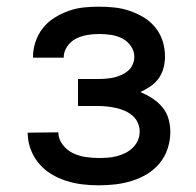

<svg xmlns="http://www.w3.org/2000/svg" viewBox="-20 -548 588 576"><path d="M276 8Q252 8 227 5Q202 2 178.5 -5.5Q155 -13 133.5 -26Q112 -39 96 -58.5Q80 -78 71.5 -101.5Q63 -125 63 -150L155 -151Q155 -131 168 -114Q181 -97 199 -88.5Q217 -80 237 -77Q257 -74 276 -74Q290 -74 303.5 -75Q317 -76 330.5 -79.5Q344 -83 356 -89Q368 -95 378 -104.5Q388 -114 393.5 -126.5Q399 -139 399 -153Q399 -167 393.5 -179.5Q388 -192 377.5 -201Q367 -210 354.5 -215.5Q342 -221 328.5 -224Q315 -227 301.5 -228.5Q288 -230 274 -230H214V-311H274Q286 -311 298 -312Q310 -313 321.5 -315.5Q333 -318 344 -323Q355 -328 364 -335.5Q373 -343 378 -354.5Q383 -366 383 -378Q383 -395 372.5 -410Q362 -425 346 -433Q330 -441 312 -443.5Q294 -446 277 -446Q259 -446 241.5 -443Q224 -440 208 -432Q192 -424 181.5 -408.5Q171 -393 171 -375H79V-377Q79 -400 86.5 -422.5Q94 -445 108.5 -463.5Q123 -482 143 -494.5Q163 -507 185 -515Q207 -523 230 -525.5Q253 -528 277 -528Q300 -528 323.5 -525.5Q347 -523 369 -515.5Q391 -508 411 -496Q431 -484 446 -465.5Q461 -447 468 -424.5Q475 -402 475 -379Q475 -361 470.5 -344Q466 -327 456 -313Q446 -299 431.5 -289Q417 -279 401 -272Q420 -264 437 -253Q454 -242 467 -226.5Q480 -211 485.5 -191.5Q491 -172 491 -152Q491 -127 483 -102.5Q475 -78 459 -58.5Q443 -39 421.5 -26Q400 -13 376 -5.5Q352 2 327 5Q302 8 276 8Z"/></svg>

Font: Iosevka Semi-Condensed Medium
Style: Regular
Weight: 500
Monospace: yes
Designer: Belleve Invis
Foundry: Belleve Invis
Version: Version 27.3.5